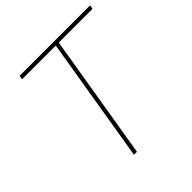

<svg xmlns="http://www.w3.org/2000/svg" viewBox="-192 -875 1022 1022"><g transform="rotate(-45 319.0 -364.0)"><path d="M103.5 -705.1 107.4 -727.5H637.7L633.8 -705.1H379.9L263.2 0H240.7L357.4 -705.1Z"/></g></svg>

Font: Inter Display Thin
Style: Italic
Weight: 100
Italic angle: -9.39999°
Designer: Rasmus Andersson
Foundry: rsms
Version: Version 4.000;git-a52131595